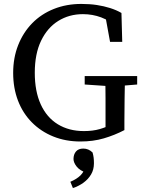

<svg xmlns="http://www.w3.org/2000/svg" viewBox="-20 -705 736 977"><path d="M389 15Q314 15 251 -10.5Q188 -36 142 -82.5Q96 -129 71.5 -193Q47 -257 47 -334Q47 -411 72.5 -475.5Q98 -540 144 -587Q190 -634 254 -659.5Q318 -685 394 -685Q437 -685 473 -679.5Q509 -674 540.5 -664Q572 -654 598 -639L602 -492H540L513 -640L577 -623V-565Q539 -600 495 -616.5Q451 -633 402 -633Q332 -633 276.5 -598.5Q221 -564 189 -497.5Q157 -431 157 -335Q157 -240 187.5 -173.5Q218 -107 274.5 -72.5Q331 -38 407 -38Q452 -38 487 -48Q522 -58 562 -78L517 -30V-88Q517 -145 517 -203Q517 -261 515 -318H616Q615 -262 614 -204Q613 -146 613 -88V-43Q563 -17 508.5 -1Q454 15 389 15ZM411 -275V-318H678V-275L568 -266H544ZM458 126Q458 158 443.5 182.5Q429 207 405 224.5Q381 242 351 252L338 220Q371 206 389.5 187.5Q408 169 411 148L423 176Q386 163 370 142.5Q354 122 354 104Q354 81 366.5 66Q379 51 404 51Q417 51 429 56Q441 61 451 71Q455 85 456.5 97.5Q458 110 458 126Z"/></svg>

Font: Source Serif 4 18pt
Style: Regular
Weight: 400
Designer: Frank Grießhammer
Foundry: Adobe Systems Incorporated
Version: Version 4.004;hotconv 1.0.116;makeotfexe 2.5.65601